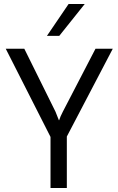

<svg xmlns="http://www.w3.org/2000/svg" viewBox="-20 -945 593 965"><path d="M546.9 -700.2 315.9 -258.8V0H233.9V-256.8L8.8 -700.2H102.1L258.8 -383.8Q261.7 -377.9 275.9 -340.8H277.3Q282.2 -357.4 295.9 -383.8L460 -700.2ZM405.8 -924.8 277.8 -764.6H215.8L324.7 -924.8Z"/></svg>

Font: Segoe UI Historic
Style: Regular
Weight: 400
Foundry: Microsoft Corporation
Version: Version 1.03